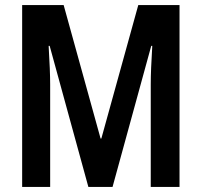

<svg xmlns="http://www.w3.org/2000/svg" viewBox="-20 -734 792 754"><path d="M327 0 175 -554H171Q174 -504 175.5 -466Q177 -428 177 -402V0H67V-714H230L375 -190H378L523 -714H685V0H572V-402Q572 -431 573.5 -468Q575 -505 578 -554H574L422 0Z"/></svg>

Font: Noto Sans Devanagari UI ExtraCondensed SemiBold
Style: Regular
Weight: 600
Width: 2
Designer: Jelle Bosma - Monotype Design Team
Foundry: Monotype Imaging Inc.
Version: Version 2.004; ttfautohint (v1.8.4.7-5d5b)